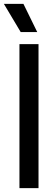

<svg xmlns="http://www.w3.org/2000/svg" viewBox="-33 -967 285 987"><path d="M67 0V-740H165V0ZM73.5 -802 -13 -947H87.5L158.5 -802Z"/></svg>

Font: Encode Sans Cnd Md
Style: Regular
Weight: 500
Width: 3
Designer: Multiple Designers
Foundry: Impallari Type
Version: Version 3.002; ttfautohint (v1.8.3) -l 8 -r 50 -G 200 -x 14 